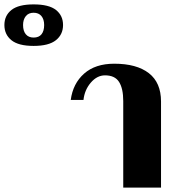

<svg xmlns="http://www.w3.org/2000/svg" viewBox="-309 -854 806 874"><path d="M-289 -740Q-289 -783 -257 -808.5Q-225 -834 -156 -834Q-86 -834 -54 -808.5Q-22 -783 -22 -740Q-22 -697 -54.5 -671Q-87 -645 -156 -645Q-225 -645 -257 -671Q-289 -697 -289 -740ZM-108 -740Q-108 -766 -120.5 -781Q-133 -796 -156 -796Q-179 -796 -191.5 -780.5Q-204 -765 -204 -740Q-204 -713 -191.5 -698Q-179 -683 -156 -683Q-132 -683 -120 -698Q-108 -713 -108 -740ZM252 -394Q252 -451 233 -481Q214 -511 169 -511Q133 -511 104.5 -478Q76 -445 71 -399H13Q23 -474 74 -519Q125 -564 211 -564Q313 -564 368.5 -521Q424 -478 424 -392V0H252Z"/></svg>

Font: Trirong ExtraBold
Style: Regular
Weight: 800
Designer: Katatrad Team
Foundry: CadsonDemak
Version: Version 1.001